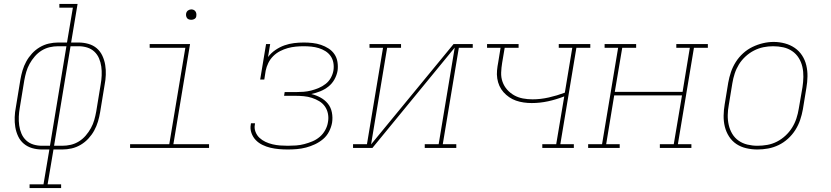

<svg xmlns="http://www.w3.org/2000/svg" viewBox="-20 -755 4240 980"><path d="M131 205V186H202L232 8H194Q168 8 144 1Q120 -6 101.5 -21.5Q83 -37 72.5 -59.5Q62 -82 58 -106.5Q54 -131 55 -157Q56 -183 61 -208L84 -348Q88 -372 95 -395.5Q102 -419 114 -441Q126 -463 143.5 -482Q161 -501 183 -514Q205 -527 229 -532.5Q253 -538 277 -538H322L352 -716H283V-735H376L343 -538H381Q407 -538 431.5 -531Q456 -524 474 -508.5Q492 -493 502.5 -470.5Q513 -448 517 -423.5Q521 -399 520 -373Q519 -347 514 -322L491 -182Q487 -158 480 -134.5Q473 -111 461 -89Q449 -67 431.5 -48Q414 -29 392 -16Q370 -3 346 2.5Q322 8 298 8H253L223 186H292V205ZM194 -11H235L319 -519H277Q255 -519 233.5 -514Q212 -509 192.5 -497Q173 -485 157.5 -467Q142 -449 131 -429Q120 -409 114 -388Q108 -367 104 -345L81 -205Q77 -183 76 -160Q75 -137 78 -115Q81 -93 89.5 -73Q98 -53 113.5 -38.5Q129 -24 150 -17.5Q171 -11 194 -11ZM256 -11H298Q320 -11 341.5 -16Q363 -21 382.5 -33Q402 -45 417.5 -63Q433 -81 444 -101Q455 -121 461 -142Q467 -163 471 -185L494 -325Q498 -347 499 -370Q500 -393 497 -415Q494 -437 485.5 -457Q477 -477 461.5 -491.5Q446 -506 425 -512.5Q404 -519 381 -519H340Z M644 0V-19H844L926 -511H744V-530H950L865 -19H1047V0ZM956 -654Q950 -654 944 -656Q938 -658 934.5 -663Q931 -668 930 -674Q929 -680 930 -686Q931 -691 933.5 -695Q936 -699 939.5 -701.5Q943 -704 947.5 -705.5Q952 -707 956 -707Q963 -707 968.5 -704.5Q974 -702 977.5 -697Q981 -692 982 -686Q983 -680 982 -674Q982 -669 979.5 -665Q977 -661 973 -658.5Q969 -656 965 -655Q961 -654 956 -654Z M1449 8Q1426 8 1403.5 6Q1381 4 1360 -1Q1339 -6 1319.5 -15.5Q1300 -25 1285.5 -40Q1271 -55 1263.5 -76Q1256 -97 1260 -119Q1260 -121 1260.5 -122.5Q1261 -124 1261 -126H1282Q1281 -124 1281 -123Q1281 -122 1281 -120Q1277 -101 1284 -82.5Q1291 -64 1304.5 -51.5Q1318 -39 1335 -31Q1352 -23 1371 -18.5Q1390 -14 1409.5 -12.5Q1429 -11 1449 -11Q1470 -11 1491 -12.5Q1512 -14 1533 -19.5Q1554 -25 1574.5 -33.5Q1595 -42 1612 -56.5Q1629 -71 1640 -91Q1651 -111 1654 -132Q1658 -153 1654 -174Q1650 -195 1638.5 -211.5Q1627 -228 1609.5 -238.5Q1592 -249 1572 -255.5Q1552 -262 1530.5 -264Q1509 -266 1488 -266H1430L1433 -285H1491Q1510 -285 1529.5 -286.5Q1549 -288 1568.5 -293Q1588 -298 1607 -306Q1626 -314 1642.5 -327Q1659 -340 1669 -358.5Q1679 -377 1682 -396Q1685 -416 1681.5 -435Q1678 -454 1667.5 -469Q1657 -484 1641 -494Q1625 -504 1607 -509.5Q1589 -515 1569.5 -517Q1550 -519 1530 -519Q1510 -519 1489.5 -517Q1469 -515 1449 -509.5Q1429 -504 1409.5 -494Q1390 -484 1374.5 -468.5Q1359 -453 1349.5 -433.5Q1340 -414 1336 -394L1329 -349H1308L1338 -530H1359L1348 -464Q1364 -485 1386 -500Q1408 -515 1432 -523.5Q1456 -532 1481 -535Q1506 -538 1531 -538Q1553 -538 1575.5 -535.5Q1598 -533 1618.5 -526Q1639 -519 1657 -507.5Q1675 -496 1687 -478.5Q1699 -461 1702.5 -438.5Q1706 -416 1703 -394Q1699 -371 1687 -349.5Q1675 -328 1656 -313Q1637 -298 1614.5 -289Q1592 -280 1569 -275Q1594 -269 1616 -257Q1638 -245 1653.5 -226Q1669 -207 1674 -181Q1679 -155 1675 -129Q1671 -106 1659.5 -83.5Q1648 -61 1629 -45Q1610 -29 1587.5 -18.5Q1565 -8 1542 -2Q1519 4 1495.5 6Q1472 8 1449 8Z M1782 0V-19H1853L1935 -511H1866V-530H2027V-511H1956L1874 -18L2295 -530H2393V-511H2322L2240 -19H2309V0H2148V-19H2219L2301 -512L1881 0Z M2748 0V-19H2819L2860 -263Q2819 -247 2777.5 -238Q2736 -229 2694 -229Q2673 -229 2652.5 -232Q2632 -235 2613.5 -241.5Q2595 -248 2579 -259Q2563 -270 2550 -284.5Q2537 -299 2529 -317Q2521 -335 2518 -355Q2515 -375 2517 -396Q2519 -417 2523 -437L2535 -511H2466V-530H2627V-511H2556L2543 -434Q2539 -410 2538 -385Q2537 -360 2545 -337.5Q2553 -315 2568.5 -297.5Q2584 -280 2604.5 -268.5Q2625 -257 2649 -252.5Q2673 -248 2698 -248Q2739 -248 2781 -257.5Q2823 -267 2863 -282L2901 -511H2832V-530H2993V-511H2922L2840 -19H2909V0Z M2982 0V-19H3053L3135 -511H3066V-530H3227V-511H3156L3118 -286H3464L3501 -511H3432V-530H3593V-511H3522L3440 -19H3509V0H3348V-19H3419L3461 -268H3115L3074 -19H3143V0Z M3846 8Q3817 8 3789 1.5Q3761 -5 3738.5 -20Q3716 -35 3701 -58.5Q3686 -82 3679.5 -109Q3673 -136 3673.5 -165Q3674 -194 3679 -223L3697 -333Q3702 -361 3711 -387.5Q3720 -414 3735.5 -438.5Q3751 -463 3773 -483Q3795 -503 3821 -515.5Q3847 -528 3874.5 -534.5Q3902 -541 3929 -541Q3958 -541 3986 -533.5Q4014 -526 4036.5 -510.5Q4059 -495 4074 -472Q4089 -449 4095.5 -421.5Q4102 -394 4101.5 -365Q4101 -336 4096 -307L4078 -197Q4073 -169 4064 -142.5Q4055 -116 4039.5 -91.5Q4024 -67 4002 -47Q3980 -27 3954 -14.5Q3928 -2 3900.5 3Q3873 8 3846 8ZM3846 -11Q3871 -11 3896.5 -15.5Q3922 -20 3945.5 -32Q3969 -44 3989 -62.5Q4009 -81 4023 -103.5Q4037 -126 4045 -150.5Q4053 -175 4057 -200L4076 -310Q4080 -336 4080.5 -362.5Q4081 -389 4075.5 -413.5Q4070 -438 4057 -459Q4044 -480 4023.5 -494Q4003 -508 3978 -513.5Q3953 -519 3926 -519Q3901 -519 3876.5 -514Q3852 -509 3828.5 -497Q3805 -485 3785 -466.5Q3765 -448 3751.5 -426Q3738 -404 3730 -379.5Q3722 -355 3718 -330L3700 -220Q3695 -194 3694.5 -168Q3694 -142 3699.5 -117.5Q3705 -93 3717.5 -72Q3730 -51 3750 -37Q3770 -23 3795 -17Q3820 -11 3846 -11Z"/></svg>

Font: Iosevka Slab ThExObl
Style: Regular
Weight: 100
Width: 7
Italic angle: -9°
Monospace: yes
Designer: Belleve Invis
Foundry: Belleve Invis
Version: Version 11.1.1; ttfautohint (v1.8.3)